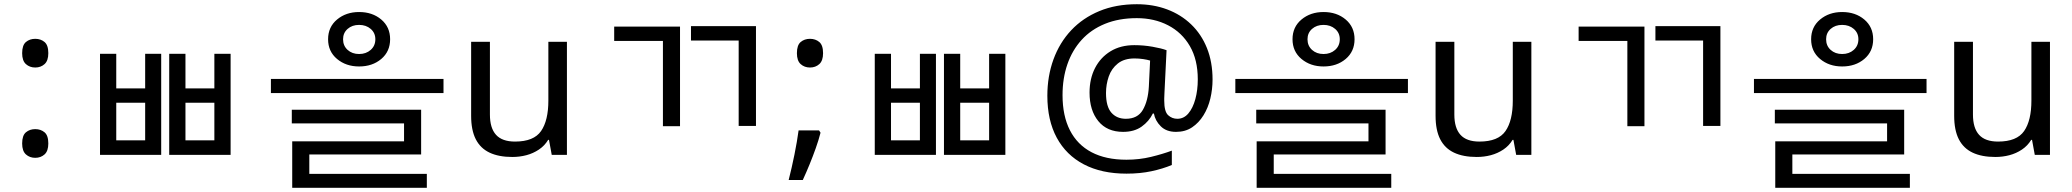

<svg xmlns="http://www.w3.org/2000/svg" viewBox="-20 -734 9821 910"><path d="M147 -414Q121 -414 103 -430Q85 -446 85 -482Q85 -520 103 -535Q121 -550 147 -550Q173 -550 191 -535Q209 -520 209 -482Q209 -446 191 -430Q173 -414 147 -414ZM147 14Q121 14 103 -2Q85 -18 85 -54Q85 -92 103 -107Q121 -122 147 -122Q173 -122 191 -107Q209 -92 209 -54Q209 -18 191 -2Q173 14 147 14Z M454 -479H531V-315H668V-479H744V0H454ZM531 -247V-69H668V-247ZM782 -479H859V-315H996V-479H1073V0H782ZM859 -247V-69H996V-247Z M1682 -677Q1745 -677 1787 -641.5Q1829 -606 1829 -548Q1829 -490 1787 -454.5Q1745 -419 1682 -419Q1620 -419 1577.5 -454.5Q1535 -490 1535 -548Q1535 -606 1577.5 -641.5Q1620 -677 1682 -677ZM1682 -616Q1649 -616 1627.5 -597Q1606 -578 1606 -548Q1606 -517 1627.5 -497.5Q1649 -478 1682 -478Q1715 -478 1737 -497.5Q1759 -517 1759 -548Q1759 -578 1737 -597Q1715 -616 1682 -616ZM1264 -360H2082V-293H1264ZM1363 -214H1976V-2H1446V112H1365V-64H1895V-149H1363ZM1365 90H2003V156H1365Z M2667 -536V0H2595L2582 -71H2578Q2561 -43 2534 -25Q2507 -7 2475 1.5Q2443 10 2408 10Q2344 10 2300.5 -10.5Q2257 -31 2235 -74Q2213 -117 2213 -185V-536H2302V-191Q2302 -127 2331 -95Q2360 -63 2421 -63Q2510 -63 2544.5 -113Q2579 -163 2579 -257V-536Z M2891 -608H3203V-136H3122V-540H2891ZM3255 -610H3563V-137H3481V-542H3255Z M3862 -116 3869 -105Q3860 -70 3846.5 -32Q3833 6 3817.5 44Q3802 82 3785 119H3718Q3733 60 3745.5 -2Q3758 -64 3765 -116ZM3819 -414Q3793 -414 3775 -430Q3757 -446 3757 -482Q3757 -520 3775 -535Q3793 -550 3819 -550Q3845 -550 3863 -535Q3881 -520 3881 -482Q3881 -446 3863 -430Q3845 -414 3819 -414Z M4126 -479H4203V-315H4340V-479H4416V0H4126ZM4203 -247V-69H4340V-247ZM4454 -479H4531V-315H4668V-479H4745V0H4454ZM4531 -247V-69H4668V-247Z M5727 -357Q5727 -311 5716.5 -267Q5706 -223 5684 -187.5Q5662 -152 5630 -130.5Q5598 -109 5554 -109Q5508 -109 5481.5 -135.5Q5455 -162 5449 -196H5444Q5426 -159 5391 -134Q5356 -109 5303 -109Q5227 -109 5185.5 -160Q5144 -211 5144 -295Q5144 -361 5170 -411.5Q5196 -462 5243.5 -491Q5291 -520 5356 -520Q5400 -520 5442.5 -512.5Q5485 -505 5509 -496L5499 -293Q5498 -275 5498 -267.5Q5498 -260 5498 -257Q5498 -205 5516.5 -188Q5535 -171 5560 -171Q5591 -171 5612.5 -196.5Q5634 -222 5645.5 -264.5Q5657 -307 5657 -358Q5657 -451 5619.5 -515.5Q5582 -580 5516.5 -614Q5451 -648 5368 -648Q5283 -648 5217 -621Q5151 -594 5106.5 -545Q5062 -496 5039 -429.5Q5016 -363 5016 -283Q5016 -185 5051 -116.5Q5086 -48 5153.5 -12.5Q5221 23 5319 23Q5380 23 5435.5 9.5Q5491 -4 5534 -20V48Q5491 66 5437.5 77.5Q5384 89 5319 89Q5201 89 5117 45Q5033 1 4988.5 -81.5Q4944 -164 4944 -280Q4944 -373 4973 -452.5Q5002 -532 5057 -590.5Q5112 -649 5190.5 -681.5Q5269 -714 5368 -714Q5446 -714 5511.5 -689.5Q5577 -665 5625.5 -618.5Q5674 -572 5700.5 -506Q5727 -440 5727 -357ZM5222 -293Q5222 -229 5247.5 -200Q5273 -171 5316 -171Q5372 -171 5396.5 -213Q5421 -255 5425 -322L5431 -447Q5418 -451 5398 -454Q5378 -457 5357 -457Q5308 -457 5278 -433Q5248 -409 5235 -371.5Q5222 -334 5222 -293Z M6253 -677Q6316 -677 6358 -641.5Q6400 -606 6400 -548Q6400 -490 6358 -454.5Q6316 -419 6253 -419Q6191 -419 6148.5 -454.5Q6106 -490 6106 -548Q6106 -606 6148.5 -641.5Q6191 -677 6253 -677ZM6253 -616Q6220 -616 6198.5 -597Q6177 -578 6177 -548Q6177 -517 6198.5 -497.5Q6220 -478 6253 -478Q6286 -478 6308 -497.5Q6330 -517 6330 -548Q6330 -578 6308 -597Q6286 -616 6253 -616ZM5835 -360H6653V-293H5835ZM5934 -214H6547V-2H6017V112H5936V-64H6466V-149H5934ZM5936 90H6574V156H5936Z M7238 -536V0H7166L7153 -71H7149Q7132 -43 7105 -25Q7078 -7 7046 1.5Q7014 10 6979 10Q6915 10 6871.5 -10.5Q6828 -31 6806 -74Q6784 -117 6784 -185V-536H6873V-191Q6873 -127 6902 -95Q6931 -63 6992 -63Q7081 -63 7115.5 -113Q7150 -163 7150 -257V-536Z M7462 -608H7774V-136H7693V-540H7462ZM7826 -610H8134V-137H8052V-542H7826Z M8711 -677Q8774 -677 8816 -641.5Q8858 -606 8858 -548Q8858 -490 8816 -454.5Q8774 -419 8711 -419Q8649 -419 8606.5 -454.5Q8564 -490 8564 -548Q8564 -606 8606.5 -641.5Q8649 -677 8711 -677ZM8711 -616Q8678 -616 8656.5 -597Q8635 -578 8635 -548Q8635 -517 8656.5 -497.5Q8678 -478 8711 -478Q8744 -478 8766 -497.5Q8788 -517 8788 -548Q8788 -578 8766 -597Q8744 -616 8711 -616ZM8293 -360H9111V-293H8293ZM8392 -214H9005V-2H8475V112H8394V-64H8924V-149H8392ZM8394 90H9032V156H8394Z M9696 -536V0H9624L9611 -71H9607Q9590 -43 9563 -25Q9536 -7 9504 1.5Q9472 10 9437 10Q9373 10 9329.5 -10.5Q9286 -31 9264 -74Q9242 -117 9242 -185V-536H9331V-191Q9331 -127 9360 -95Q9389 -63 9450 -63Q9539 -63 9573.5 -113Q9608 -163 9608 -257V-536Z"/></svg>

Font: hexlkorean05
Style: Book
Weight: 400
Designer: Jelle Bosma - Monotype Design Team
Foundry: Monotype Imaging Inc.
Version: Version 2.003